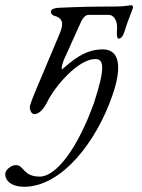

<svg xmlns="http://www.w3.org/2000/svg" viewBox="-114 -425 545 735"><path d="M-22 290C124 290 256 115 316 -59C354 -168 345 -236 279 -236C208 -236 160 -190 123 -159C120 -165 126 -185 131 -197L191 -330C196 -341 206 -368 225 -368H302C324 -368 336 -342 334 -315C332 -289 334 -277 341 -277C354 -277 362 -300 367 -318C373 -339 389 -377 395 -395C397 -401 391 -405 390 -405C380 -405 366 -400 327 -400C243 -400 193 -399 107 -395C95 -394 83 -390 81 -382C79 -375 87 -366 92 -365C123 -358 132 -339 116 -300L25 -84C9 -46 0 -21 0 -15C0 -3 7 12 17 12C31 12 50 0 68 -37C97 -95 185 -199 251 -199C285 -199 289 -163 245 -29C185 138 103 251 38 251C-26 251 -22 207 -53 207C-72 207 -94 226 -94 241C-94 268 -69 290 -22 290Z"/></svg>

Font: EB Garamond
Style: Italic
Weight: 400
Italic angle: -17.2°
Designer: Georg Duffner and Octavio Pardo
Foundry: Georg Duffner
Version: Version 1.000;PS 001.000;hotconv 1.0.88;makeotf.lib2.5.64775